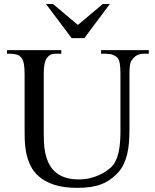

<svg xmlns="http://www.w3.org/2000/svg" viewBox="-20 -909 763 945"><path d="M687 -644.5Q666.5 -644.5 652.6 -636.2Q638.7 -627.9 627.4 -610.8Q621.6 -604 619.4 -586.9Q617.2 -569.8 617.2 -542V-272.5Q617.2 -238.3 614.7 -207.3Q612.3 -176.3 605.7 -149.2Q599.1 -122.1 587.9 -99.1Q576.7 -76.2 559.1 -57.6Q541 -38.6 521.5 -24.9Q502 -11.2 478.5 -2.2Q455.1 6.8 426.3 11.2Q397.5 15.6 360.8 15.6Q293 15.6 247.3 0.5Q201.7 -14.6 172.9 -39.3Q144 -64 129.2 -95.7Q114.3 -127.4 108.2 -160.9Q102.1 -194.3 101.6 -227.1Q101.1 -259.8 101.1 -285.6V-545.4Q101.1 -576.2 97.2 -595.9Q93.3 -615.7 84.5 -625.5Q76.7 -635.7 63.2 -640.1Q49.8 -644.5 29.8 -644.5H14.6V-662.1H281.7V-644.5H256.8Q236.8 -644.5 226.6 -638.2Q216.3 -631.8 207.5 -618.7Q202.1 -608.9 198.7 -591.1Q195.3 -573.2 195.3 -545.4V-256.3Q195.3 -234.9 196.3 -209.2Q197.3 -183.6 202.4 -158.2Q207.5 -132.8 218.3 -108.9Q229 -85 248 -66.4Q267.1 -47.9 296.4 -36.9Q325.7 -25.9 367.7 -25.9Q397.5 -25.9 422.6 -32Q447.8 -38.1 467.8 -47.4Q487.8 -56.6 502.7 -66.9Q517.6 -77.1 526.4 -85.4Q539.1 -97.2 547.4 -113.5Q555.7 -129.9 560.8 -148.2Q565.9 -166.5 568.4 -185.5Q570.8 -204.6 571.8 -221.9Q572.8 -239.3 572.8 -253.4V-545.4Q572.8 -576.2 569.6 -595.7Q566.4 -615.2 559.1 -623.5Q539.6 -644.5 502.4 -644.5H477.5V-662.1H712.4V-644.5ZM395 -721.2H332.5L206.5 -889.2H241.2L363.3 -786.1L485.8 -889.2H520.5Z"/></svg>

Font: Doulos SIL Phon
Style: Regular
Weight: 400
Designer: Walt Agee, Victor Gaultney, Peter Martin, Debbi Hosken, Becca Hirsbrunner
Foundry: SIL International
Version: Version 5.000